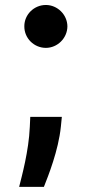

<svg xmlns="http://www.w3.org/2000/svg" viewBox="-20 -562 341 760"><path d="M55.8 177.6H153.8C170.8 134.6 211.3 33.7 220.9 -60.4L224.8 -99.4H99.8L98 -59.7C93.8 36.9 66.1 136 55.8 177.6ZM76.3 -457.7C76 -410.5 114.7 -372.5 161.6 -372.5C207 -372.5 246.4 -410.5 246.8 -457.7C246.4 -504.3 207 -542.3 161.6 -542.3C114.7 -542.3 76 -504.3 76.3 -457.7Z"/></svg>

Font: Inter-Hewn
Style: Bold
Weight: 700
Designer: Rasmus Andersson
Foundry: rsms
Version: Version 3.012;git-f93a4a705